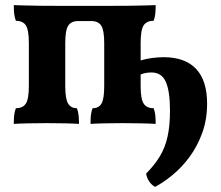

<svg xmlns="http://www.w3.org/2000/svg" viewBox="-20 -481 864 750"><path d="M33.9 3Q33.9 -16.7 35.4 -31.2Q37 -45.6 42 -58.3Q69.4 -58.3 81.1 -76.6Q92.7 -94.8 92.7 -145.3V-312.7Q92.7 -363.7 81.1 -381.7Q69.4 -399.7 42 -399.7Q37 -412.9 35.4 -427.3Q33.9 -441.7 33.9 -461Q48.9 -460.5 72.8 -459.8Q96.6 -459 136.6 -458.5Q176.6 -458 237.7 -458H379.1Q443.9 -458 484.4 -458.5Q524.9 -459 549.3 -459.8Q573.6 -460.5 588.1 -461Q588.1 -441.7 586.6 -427.3Q585.1 -412.9 580 -399.7Q552.6 -399.7 541 -381.7Q529.4 -363.7 529.4 -312.7V-145.3Q529.4 -94.8 541 -76.6Q552.6 -58.3 580 -58.3Q585.1 -45.6 586.6 -31.2Q588.1 -16.7 588.1 3Q566.1 1.5 530.8 0.8Q495.5 0 458.3 0Q422.6 0 388.8 0.8Q355.1 1.5 333.6 3Q333.6 -16.7 335.1 -31.2Q336.6 -45.6 341.7 -58.3Q366 -58.3 376.6 -76.6Q387.1 -94.8 387.1 -145.3V-312.7Q387.1 -362.7 375.5 -380.7Q363.9 -398.8 336.5 -398.8H285.6Q258.2 -398.8 246.5 -380.7Q234.9 -362.7 234.9 -312.7V-145.3Q234.9 -94.8 246 -76.6Q257.1 -58.3 280.3 -58.3Q285.4 -45.6 286.9 -31.2Q288.5 -16.7 288.5 3Q270.1 1.5 235.6 0.8Q201.1 0 163.8 0Q126.5 0 91.5 0.8Q56.4 1.5 33.9 3ZM585.9 249Q572.6 241.9 563 228.1Q553.4 214.3 550.8 197Q584.2 163.2 604.6 129.4Q625 95.6 634.5 52.8Q644 10 644 -48.8Q644 -123.9 627.9 -160.9Q611.7 -197.9 571.5 -197.9Q563.1 -197.9 551.9 -196.4Q540.8 -194.9 529.4 -189.9V-245Q549.4 -251 573.1 -254.3Q596.9 -257.6 619 -257.6Q702.9 -257.6 746 -211.9Q789 -166.2 789 -76.4Q789 -13.3 769.7 39.1Q750.3 91.6 719.9 132.6Q689.5 173.5 654.1 202.5Q618.6 231.5 585.9 249Z"/></svg>

Font: Vollkorn
Style: Regular
Weight: 400
Designer: Friedrich Althausen
Foundry: Friedrich Althausen
Version: Version 5.001